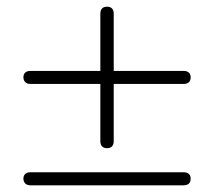

<svg xmlns="http://www.w3.org/2000/svg" viewBox="-20 -554 640 574"><path d="M300 -111Q290 -111 285 -116.5Q280 -122 280 -132V-303H71Q61 -303 55.5 -308.5Q50 -314 50 -323Q50 -332 55.5 -337Q61 -342 71 -342H280V-513Q280 -523 285 -528.5Q290 -534 300 -534Q310 -534 315 -528.5Q320 -523 320 -513V-342H529Q539 -342 544.5 -337Q550 -332 550 -323Q550 -313 544.5 -308Q539 -303 529 -303H320V-132Q320 -122 315 -116.5Q310 -111 300 -111ZM71 0Q61 0 55.5 -5.5Q50 -11 50 -20Q50 -29 55.5 -34Q61 -39 71 -39H529Q539 -39 544.5 -34Q550 -29 550 -20Q550 -10 544.5 -5Q539 0 529 0Z"/></svg>

Font: Nunito ExtraLight
Style: Regular
Weight: 200
Designer: Vernon Adams
Foundry: Vernon Adams
Version: Version 3.602;April 4, 2023;FontCreator 14.0.0.2856 64-bit